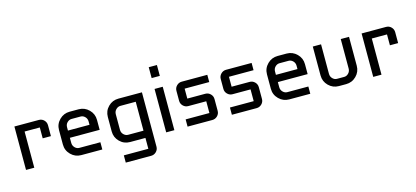

<svg xmlns="http://www.w3.org/2000/svg" viewBox="-70 -1285 4439 2050"><g transform="rotate(-15 2149.0 -260.0)"><path d="M419.9 -279.8H329.1V-399.9H161.1V0H69.8V-480H339.8Q373.5 -480 396.7 -456.5Q419.9 -433.1 419.9 -399.9Z M939.9 -210H610.8V-153.8Q610.8 -123 631.8 -101.6Q652.8 -80.1 680.2 -80.1H913.1V0H680.2Q614.3 0 567.1 -47.1Q520 -94.2 520 -160.2V-319.8Q520 -386.2 567.1 -433.1Q614.3 -480 680.2 -480H779.8Q845.7 -480 892.8 -433.1Q939.9 -386.2 939.9 -319.8ZM849.1 -290V-327.1Q849.1 -357.9 828.1 -378.9Q807.1 -399.9 779.8 -399.9H680.2Q652.8 -399.9 631.8 -378.9Q610.8 -357.9 610.8 -327.1V-290Z M1479.5 120.1Q1479.5 153.3 1455.8 176.8Q1432.1 200.2 1399.4 200.2H1118.7V120.1H1389.6V0H1219.7Q1153.3 0 1106.4 -47.1Q1059.6 -94.2 1059.6 -160.2V-319.8Q1059.6 -386.7 1106.2 -433.3Q1152.8 -480 1219.7 -480H1479.5ZM1389.6 -80.1V-399.9H1219.7Q1192.4 -399.9 1170.9 -378.4Q1149.4 -356.9 1149.4 -326.2V-153.8Q1149.4 -123 1170.9 -101.6Q1192.4 -80.1 1219.7 -80.1Z M1709.5 0H1619.1V-480H1709.5ZM1709.5 -600.1H1619.1V-720.2H1709.5Z M2209.5 -80.1Q2209.5 -46.9 2185.8 -23.4Q2162.1 0 2129.4 0H1855.5V-80.1H2118.2V-210H1919.4Q1886.7 -210 1863 -233.4Q1839.4 -256.8 1839.4 -290V-399.9Q1839.4 -432.6 1863 -456.3Q1886.7 -480 1919.4 -480H2202.1V-399.9H1930.2V-290H2129.4Q2162.1 -290 2185.8 -266.6Q2209.5 -243.2 2209.5 -210Z M2699.2 -80.1Q2699.2 -46.9 2675.5 -23.4Q2651.9 0 2619.1 0H2345.2V-80.1H2607.9V-210H2409.2Q2376.5 -210 2352.8 -233.4Q2329.1 -256.8 2329.1 -290V-399.9Q2329.1 -432.6 2352.8 -456.3Q2376.5 -480 2409.2 -480H2691.9V-399.9H2419.9V-290H2619.1Q2651.9 -290 2675.5 -266.6Q2699.2 -243.2 2699.2 -210Z M3238.8 -210H2909.7V-153.8Q2909.7 -123 2930.7 -101.6Q2951.7 -80.1 2979 -80.1H3211.9V0H2979Q2913.1 0 2866 -47.1Q2818.8 -94.2 2818.8 -160.2V-319.8Q2818.8 -386.2 2866 -433.1Q2913.1 -480 2979 -480H3078.6Q3144.5 -480 3191.7 -433.1Q3238.8 -386.2 3238.8 -319.8ZM3147.9 -290V-327.1Q3147.9 -357.9 3127 -378.9Q3106 -399.9 3078.6 -399.9H2979Q2951.7 -399.9 2930.7 -378.9Q2909.7 -357.9 2909.7 -327.1V-290Z M3768.6 -160.2Q3768.6 -93.8 3721.4 -46.9Q3674.3 0 3608.4 0H3528.3Q3462.4 0 3415.3 -46.9Q3368.2 -93.8 3368.2 -160.2V-480H3459.5V-153.8Q3459.5 -123 3480.5 -101.6Q3501.5 -80.1 3528.3 -80.1H3608.4Q3635.3 -80.1 3656.2 -101.6Q3677.2 -123 3677.2 -153.8V-480H3768.6Z M4257.8 -279.8H4167V-399.9H3999V0H3907.7V-480H4177.7Q4211.4 -480 4234.6 -456.5Q4257.8 -433.1 4257.8 -399.9Z"/></g></svg>

Font: Laconic
Style: Regular
Weight: 400
Designer: Robby Woodard
Version: Version 1.000